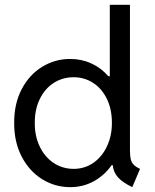

<svg xmlns="http://www.w3.org/2000/svg" viewBox="-20 -772 644 800"><path d="M449.7 -84H445.3Q414.6 -40.5 370.1 -16.4Q325.7 7.8 272.5 7.8Q209 7.8 155.5 -25.4Q102.1 -58.6 70.3 -119.6Q38.6 -180.7 39.1 -259.8Q38.6 -339.4 70.1 -399.9Q101.6 -460.4 155.3 -493.4Q209 -526.4 272.5 -526.4Q319.8 -526.4 360.8 -507.6Q401.9 -488.8 431.6 -454.1H437.5V-752H521.5V-143.6Q521.5 -121.1 524.9 -107.9Q528.3 -94.7 537.4 -85.4Q546.4 -76.2 563.5 -68.4L531.2 7.8Q490.7 -11.7 471.7 -33Q452.6 -54.2 449.7 -84ZM446.3 -259.8Q446.3 -317.4 425 -360.6Q403.8 -403.8 367.4 -427Q331.1 -450.2 287.1 -450.2Q240.2 -450.2 203.1 -426Q166 -401.9 145.3 -358.4Q124.5 -314.9 125 -259.8Q124.5 -205.6 145.3 -161.9Q166 -118.2 203.1 -93.3Q240.2 -68.4 287.1 -68.4Q332.5 -68.4 368.7 -93.3Q404.8 -118.2 425.5 -161.9Q446.3 -205.6 446.3 -259.8Z"/></svg>

Font: Reddit Sans Vanilla
Style: Regular
Weight: 400
Designer: Stephen Hutchings
Foundry: Reddit
Version: Version 1.013